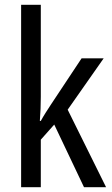

<svg xmlns="http://www.w3.org/2000/svg" viewBox="-20 -780 467 800"><path d="M150 -760V-377Q150 -353 149 -326.5Q148 -300 146 -276H150Q158 -291 170 -310Q182 -329 192 -344L320 -537H412L262 -323L422 0H330L206 -261L150 -198V0H68V-760Z"/></svg>

Font: Avrile Sans Condensed
Style: Regular
Weight: 400
Width: 3
Designer: Monotype Design Team
Foundry: Monotype Imaging Inc.
Version: Version 2.001;September 10, 2019;FontCreator 11.5.0.2425 64-